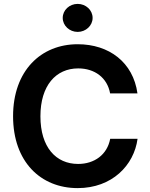

<svg xmlns="http://www.w3.org/2000/svg" viewBox="-20 -967 778 997"><path d="M383.3 9.8C562 9.8 675.8 -108.9 694.3 -246.1H552.2C536.6 -163.6 470.2 -115.7 385.7 -115.7C271 -115.7 189.9 -201.7 189.9 -363.3C189.9 -522.5 270 -611.8 386.2 -611.8C471.2 -611.8 537.1 -564 551.8 -481.9H693.8C671.4 -643.6 546.4 -737.3 383.3 -737.3C192.9 -737.3 47.9 -600.1 47.9 -363.3C47.9 -127.4 190.9 9.8 383.3 9.8ZM383.3 -801.3C425.8 -801.3 460.9 -834 460.9 -874C460.9 -914.6 425.8 -946.8 383.3 -946.8C340.8 -946.8 305.7 -914.6 305.7 -874C305.7 -834 340.8 -801.3 383.3 -801.3Z"/></svg>

Font: Raveo SemiBold
Style: Regular
Weight: 600
Designer: Jakub Foglar, Rasmus Andersson (Inter)
Foundry: Jakubfoglar.com
Version: Version 1.100;Glyphs 3.2.3 (3260)